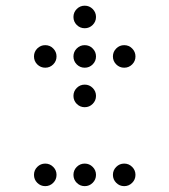

<svg xmlns="http://www.w3.org/2000/svg" viewBox="-20 -674 587 665"><path d="M312.5 -615.2Q312.5 -599.1 301 -587.6Q289.6 -576.2 273.4 -576.2Q257.3 -576.2 245.8 -587.6Q234.4 -599.1 234.4 -615.2Q234.4 -631.3 245.8 -642.8Q257.3 -654.3 273.4 -654.3Q289.6 -654.3 301 -642.8Q312.5 -631.3 312.5 -615.2ZM175.8 -478.5Q175.8 -462.4 164.3 -450.9Q152.8 -439.5 136.7 -439.5Q120.6 -439.5 109.1 -450.9Q97.7 -462.4 97.7 -478.5Q97.7 -494.6 109.1 -506.1Q120.6 -517.6 136.7 -517.6Q152.8 -517.6 164.3 -506.1Q175.8 -494.6 175.8 -478.5ZM312.5 -478.5Q312.5 -462.4 301 -450.9Q289.6 -439.5 273.4 -439.5Q257.3 -439.5 245.8 -450.9Q234.4 -462.4 234.4 -478.5Q234.4 -494.6 245.8 -506.1Q257.3 -517.6 273.4 -517.6Q289.6 -517.6 301 -506.1Q312.5 -494.6 312.5 -478.5ZM449.2 -478.5Q449.2 -462.4 437.7 -450.9Q426.3 -439.5 410.2 -439.5Q394 -439.5 382.6 -450.9Q371.1 -462.4 371.1 -478.5Q371.1 -494.6 382.6 -506.1Q394 -517.6 410.2 -517.6Q426.3 -517.6 437.7 -506.1Q449.2 -494.6 449.2 -478.5ZM312.5 -341.8Q312.5 -325.7 301 -314.2Q289.6 -302.7 273.4 -302.7Q257.3 -302.7 245.8 -314.2Q234.4 -325.7 234.4 -341.8Q234.4 -357.9 245.8 -369.4Q257.3 -380.9 273.4 -380.9Q289.6 -380.9 301 -369.4Q312.5 -357.9 312.5 -341.8ZM175.8 -68.4Q175.8 -52.2 164.3 -40.8Q152.8 -29.3 136.7 -29.3Q120.6 -29.3 109.1 -40.8Q97.7 -52.2 97.7 -68.4Q97.7 -84.5 109.1 -95.9Q120.6 -107.4 136.7 -107.4Q152.8 -107.4 164.3 -95.9Q175.8 -84.5 175.8 -68.4ZM312.5 -68.4Q312.5 -52.2 301 -40.8Q289.6 -29.3 273.4 -29.3Q257.3 -29.3 245.8 -40.8Q234.4 -52.2 234.4 -68.4Q234.4 -84.5 245.8 -95.9Q257.3 -107.4 273.4 -107.4Q289.6 -107.4 301 -95.9Q312.5 -84.5 312.5 -68.4ZM449.2 -68.4Q449.2 -52.2 437.7 -40.8Q426.3 -29.3 410.2 -29.3Q394 -29.3 382.6 -40.8Q371.1 -52.2 371.1 -68.4Q371.1 -84.5 382.6 -95.9Q394 -107.4 410.2 -107.4Q426.3 -107.4 437.7 -95.9Q449.2 -84.5 449.2 -68.4Z"/></svg>

Font: DatDot Light
Style: Regular
Weight: 300
Designer: GGBot
Version: 1.00